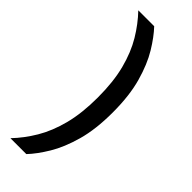

<svg xmlns="http://www.w3.org/2000/svg" viewBox="-304 -817 999 999"><g transform="rotate(45 196.0 -317.5)"><path d="M318 -318Q318 -194 292.5 -103.5Q267 -13 229 50Q191 113 153 153H36Q85 102 124 36.5Q163 -29 185.5 -116Q208 -203 208 -318Q208 -434 185.5 -520.5Q163 -607 124 -672Q85 -737 36 -788H153Q191 -748 229 -685.5Q267 -623 292.5 -532.5Q318 -442 318 -318Z"/></g></svg>

Font: 42dot Sans
Style: Bold
Weight: 700
Designer: 42dot
Version: Version 1.000